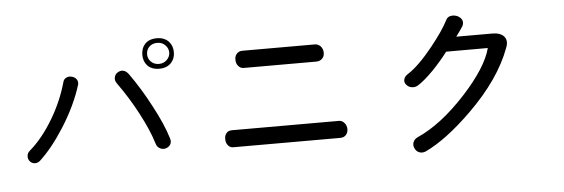

<svg xmlns="http://www.w3.org/2000/svg" viewBox="-49 -906 3097 1054"><g transform="rotate(-5 1500.0 -379.0)"><path d="M841.8 -754.9Q798.8 -754.9 775.4 -729.5Q754.9 -707 754.9 -669.9Q754.9 -635.7 775.4 -612.3Q798.8 -586.9 841.8 -586.9Q882.8 -586.9 907.2 -612.3Q928.7 -635.7 928.7 -669.9Q928.7 -706.1 907.2 -729.5Q882.8 -754.9 841.8 -754.9ZM841.8 -729.5Q869.1 -729.5 886.7 -710.9Q903.3 -693.4 903.3 -670.9Q903.3 -649.4 886.7 -631.8Q868.2 -613.3 841.8 -613.3Q813.5 -613.3 795.9 -632.8Q781.2 -649.4 781.2 -670.9Q781.2 -694.3 795.9 -710.9Q813.5 -729.5 841.8 -729.5ZM309.6 -557.6Q281.2 -457 225.6 -363.3Q166 -262.7 94.7 -201.2Q79.1 -188.5 79.1 -170.9Q78.1 -155.3 87.9 -143.6Q98.6 -130.9 113.3 -129.9Q128.9 -127.9 143.6 -139.6Q212.9 -203.1 281.2 -310.5Q354.5 -425.8 389.6 -539.1Q393.6 -555.7 383.8 -569.3Q375 -581.1 359.4 -585Q342.8 -589.8 329.1 -583Q313.5 -576.2 309.6 -557.6ZM671.9 -572.3Q658.2 -590.8 640.6 -593.8Q625 -595.7 610.4 -585.9Q596.7 -577.1 593.8 -560.5Q589.8 -543.9 602.5 -526.4Q661.1 -445.3 710.9 -351.6Q762.7 -253.9 785.2 -178.7Q791 -159.2 807.6 -151.4Q822.3 -143.6 838.9 -148.4Q855.5 -153.3 864.3 -167Q873 -182.6 866.2 -202.1Q841.8 -282.2 786.1 -385.7Q733.4 -486.3 671.9 -572.3Z M1703.1 -645.5H1303.7Q1283.2 -645.5 1271.5 -630.9Q1260.7 -618.2 1261.7 -598.6Q1261.7 -579.1 1272.5 -566.4Q1284.2 -550.8 1303.7 -550.8H1703.1Q1725.6 -550.8 1738.3 -566.4Q1749 -579.1 1748 -598.6Q1747.1 -617.2 1735.4 -630.9Q1721.7 -645.5 1703.1 -645.5ZM1797.9 -215.8H1208Q1187.5 -215.8 1176.8 -201.2Q1167 -188.5 1168 -168.9Q1168 -150.4 1178.7 -136.7Q1189.5 -122.1 1208 -122.1H1797.9Q1819.3 -122.1 1831.1 -136.7Q1841.8 -150.4 1840.8 -168.9Q1839.8 -188.5 1828.1 -201.2Q1816.4 -215.8 1797.9 -215.8Z M2434.6 -717.8Q2406.2 -661.1 2338.9 -577.1Q2260.7 -479.5 2200.2 -440.4Q2178.7 -427.7 2175.8 -410.2Q2171.9 -394.5 2183.6 -381.8Q2194.3 -368.2 2211.9 -365.2Q2230.5 -361.3 2248 -372.1Q2283.2 -393.6 2335 -446.3Q2381.8 -495.1 2418 -543H2647.5Q2620.1 -437.5 2489.3 -294.9Q2353.5 -147.5 2221.7 -88.9Q2202.1 -80.1 2196.3 -62.5Q2190.4 -46.9 2198.2 -30.3Q2205.1 -13.7 2220.7 -6.8Q2237.3 1 2257.8 -6.8Q2374 -61.5 2514.6 -199.2Q2685.5 -366.2 2748 -535.2Q2763.7 -574.2 2743.2 -597.7Q2722.7 -620.1 2678.7 -620.1H2480.5Q2496.1 -640.6 2503.9 -652.3Q2512.7 -665 2519.5 -675.8Q2528.3 -694.3 2520.5 -710Q2512.7 -724.6 2495.1 -732.4Q2477.5 -739.3 2460.9 -736.3Q2442.4 -733.4 2434.6 -717.8Z"/></g></svg>

Font: GungsuhChe
Style: Regular
Weight: 400
Monospace: yes
Version: Version 2.21